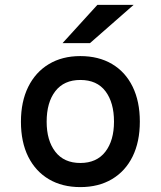

<svg xmlns="http://www.w3.org/2000/svg" viewBox="-20 -752 656 784"><path d="M308 12Q234 12 179.5 -20.2Q125 -52.5 95.2 -112.2Q65.5 -172 65.5 -255Q65.5 -337 95.2 -397.2Q125 -457.5 179.5 -490.2Q234 -523 308 -523Q382.5 -523 437.2 -490.8Q492 -458.5 521.5 -398.2Q551 -338 551 -255.5Q551 -173 521.5 -113Q492 -53 437.2 -20.5Q382.5 12 308 12ZM308 -86.5Q374.5 -86.5 410 -132.2Q445.5 -178 445.5 -255.5Q445.5 -333 410.8 -379.2Q376 -425.5 308 -425.5Q241.5 -425.5 206 -379.8Q170.5 -334 170.5 -255Q170.5 -178 206 -132.2Q241.5 -86.5 308 -86.5ZM235.5 -576 377.5 -732H525.5L347.5 -576Z"/></svg>

Font: Overpass Mono Light SemiBold
Style: Regular
Weight: 600
Monospace: yes
Version: Version 4.000